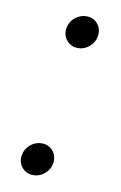

<svg xmlns="http://www.w3.org/2000/svg" viewBox="-66 -546 375 594"><g transform="rotate(10 121.5 -249.5)"><path d="M81.1 6.8Q58.6 6.8 44.9 -9.5Q31.2 -25.9 35.2 -48.3Q38.6 -68.4 54.4 -81.5Q70.3 -94.7 89.8 -94.7Q112.3 -94.7 125.5 -78.6Q138.7 -62.5 135.3 -40.5Q132.3 -20.5 116.5 -6.8Q100.6 6.8 81.1 6.8ZM148.9 -404.3Q126.5 -404.3 112.8 -420.7Q99.1 -437 103 -459.5Q106.4 -479.5 122.3 -492.7Q138.2 -505.9 157.7 -505.9Q180.2 -505.9 193.4 -489.7Q206.5 -473.6 203.1 -451.7Q200.2 -431.6 184.3 -418Q168.5 -404.3 148.9 -404.3Z"/></g></svg>

Font: Inter 24pt Light
Style: Italic
Weight: 300
Italic angle: -9.3988°
Designer: Rasmus Andersson
Foundry: rsms
Version: Version 4.001;git-66647c0bb